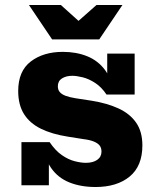

<svg xmlns="http://www.w3.org/2000/svg" viewBox="-20 -743 641 770"><path d="M363 7Q304 7 258 -11.5Q212 -30 184.5 -70Q157 -110 152 -173H179Q202 -139 228 -121Q254 -103 279.5 -96.5Q305 -90 324 -90Q353 -90 370 -102Q387 -114 387 -135Q387 -150 379.5 -159.5Q372 -169 356 -175.5Q340 -182 315 -185L252 -195Q188 -205 143.5 -227Q99 -249 76 -286Q53 -323 53 -378Q53 -458 103.5 -496.5Q154 -535 232 -535Q286 -535 329.5 -517.5Q373 -500 401 -462.5Q429 -425 433 -364H407Q387 -394 361.5 -410.5Q336 -427 311.5 -433Q287 -439 270 -439Q245 -439 228.5 -428.5Q212 -418 212 -397Q212 -383 219.5 -374Q227 -365 242.5 -359Q258 -353 283 -349L348 -339Q410 -329 455.5 -308Q501 -287 526 -251Q551 -215 551 -160Q551 -77 500 -35Q449 7 363 7ZM66 0V-173H152L176 -122V0ZM433 -364 410 -414V-528H520V-364ZM189 -585 96 -723H224L333 -625H256L367 -723H471L378 -585Z"/></svg>

Font: Montagu Slab 24pt
Style: Bold
Weight: 700
Designer: Florian Karsten
Foundry: Florian Karsten
Version: Version 1.000